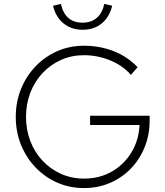

<svg xmlns="http://www.w3.org/2000/svg" viewBox="-20 -943 837 974"><path d="M406 11Q333 11 270.5 -16.5Q208 -44 160.5 -93.5Q113 -143 86.5 -208.5Q60 -274 60 -350Q60 -426 86.5 -491.5Q113 -557 160.5 -606.5Q208 -656 270.5 -683.5Q333 -711 406 -711Q486 -711 556.5 -683.5Q627 -656 678 -602L644 -563Q604 -610 539.5 -636.5Q475 -663 406 -663Q343 -663 289.5 -639Q236 -615 196 -572.5Q156 -530 134 -473Q112 -416 112 -350Q112 -284 134 -227Q156 -170 196 -127.5Q236 -85 289.5 -61Q343 -37 406 -37Q485 -37 547 -72.5Q609 -108 646.5 -169.5Q684 -231 688 -309H437V-356H739V-330Q739 -259 714 -197Q689 -135 644.5 -88.5Q600 -42 539 -15.5Q478 11 406 11ZM399 -792Q341 -792 301.5 -825Q262 -858 249 -914L289 -923Q310 -828 399 -828Q442 -828 470.5 -852Q499 -876 509 -923L549 -914Q536 -858 497 -825Q458 -792 399 -792Z"/></svg>

Font: Red Hat Text VF
Style: Regular
Weight: 300
Designer: Pentagram, MCKL
Foundry: Pentagram, MCKL
Version: Version 1.023